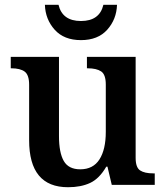

<svg xmlns="http://www.w3.org/2000/svg" viewBox="-20 -774 692 804"><path d="M102 -187V-419Q102 -460 83.5 -474Q65 -488 27 -488H25V-536H227V-204Q227 -135 247 -100Q267 -65 316 -65Q370 -65 396.5 -106.5Q423 -148 423 -222V-420Q423 -462 403.5 -475Q384 -488 347 -488H344V-536H548V-113Q548 -73 566.5 -60.5Q585 -48 622 -48H628V0H448L430 -76H425Q396 -26 357.5 -8Q319 10 265 10Q102 10 102 -187ZM168 -754H225Q241 -686 319 -686Q397 -686 413 -754H470Q468 -693 429 -649.5Q390 -606 319 -606Q248 -606 209 -649.5Q170 -693 168 -754Z"/></svg>

Font: Noto Serif SemiBold
Style: Regular
Weight: 600
Designer: Monotype Design Team
Foundry: Monotype Imaging Inc.
Version: Version 1.001